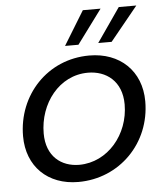

<svg xmlns="http://www.w3.org/2000/svg" viewBox="-54 -811 748 868"><g transform="rotate(-5 320.0 -377.0)"><path d="M266.9 8.5C454 8.5 599.6 -138.7 599.6 -328.5C599.6 -466.7 503.8 -556.8 365.2 -556.8C174.9 -556.8 35.4 -405.6 35.4 -219.1C35.4 -81.8 128.4 8.5 266.9 8.5ZM278.2 -68.4C195.7 -68.4 129.4 -119.8 129.4 -223.4C129.4 -359.3 221.4 -479.9 352.4 -479.9C434.9 -479.9 505.5 -428.7 505.5 -322.9C505.5 -186.7 407.3 -69.1 278.2 -68.4ZM517.3 -763.4 410.7 -609.5H471.5L597 -763.4ZM354.3 -763.4 260.1 -609.5H320.9L434.7 -763.4Z"/></g></svg>

Font: Poppins Devanagari Thin
Style: Italic
Weight: 100
Italic angle: -10°
Designer: Ninad Kale (Devanagari), Jonny Pinhorn (Latin)
Foundry: Indian Type Foundry
Version: 4.005